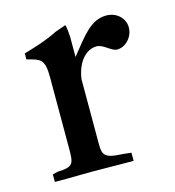

<svg xmlns="http://www.w3.org/2000/svg" viewBox="-77 -525 539 591"><g transform="rotate(-15 192.5 -229.0)"><path d="M188 -420C187 -435 186 -448 183 -458L149 -446C111 -427 83 -419 40 -406V-387C82 -376 96 -374 96 -316V-95C96 -39 96 -30 43 -28L27 -24V0H69C96 0 117 -1 143 -1C185 -1 219 0 255 0H278V-26L249 -29C197 -31 188 -41 188 -75V-94V-284C195 -336 224 -370 259 -370C280 -370 300 -344 318 -344C345 -344 370 -370 370 -401C370 -430 345 -454 312 -454C262 -454 233 -411 188 -355Z"/></g></svg>

Font: Sibila
Style: Regular
Weight: 400
Designer: Stefan Peev
Foundry: Context Ltd
Version: Version 1.000